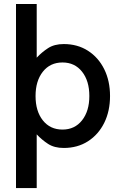

<svg xmlns="http://www.w3.org/2000/svg" viewBox="-20 -743 624 978"><path d="M167 -58.6V214.8H61.5V-722.7H167V-449.2Q192.9 -477.1 224.9 -497.8Q256.8 -518.6 304.7 -518.6Q375 -518.6 428.2 -484.4Q481.4 -450.2 511 -390.4Q540.5 -330.6 540.5 -253.9Q540.5 -177.2 511 -117.4Q481.4 -57.6 428.2 -23.4Q375 10.7 304.7 10.7Q256.8 10.7 224.9 -10Q192.9 -30.8 167 -58.6ZM161.1 -253.9Q161.1 -176.8 198.2 -129.9Q235.4 -83 298.3 -83Q360.8 -83 397.9 -130.1Q435.1 -177.2 435.1 -253.9Q435.1 -331.1 397.9 -377.9Q360.8 -424.8 298.3 -424.8Q235.4 -424.8 198.2 -377.7Q161.1 -330.6 161.1 -253.9Z"/></svg>

Font: Giphurs Medium
Style: Regular
Weight: 500
Version: Version 0.920; ttfautohint (v1.8.4.7-5d5b)